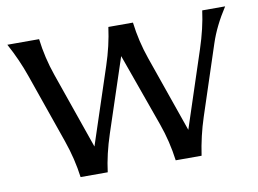

<svg xmlns="http://www.w3.org/2000/svg" viewBox="-63 -629 967 721"><g transform="rotate(-10 420.0 -268.5)"><path d="M189.5 0Q180.2 -70.8 155.3 -142.1L62.5 -407.7Q39.6 -473.6 4.9 -537.1H126Q134.8 -464.8 159.2 -395L260.7 -104L356.9 -395Q380.9 -467.3 390.1 -537.1H483.9Q492.7 -464.8 517.1 -395L618.7 -104.5L714.4 -395Q739.3 -470.7 748 -537.1H835.4Q792 -470.2 771.5 -407.7L684.1 -142.1Q661.6 -73.7 650.9 0H552.2Q542.5 -73.7 518.1 -142.1L418.5 -420.9L326.2 -142.1Q301.3 -66.9 293 0Z"/></g></svg>

Font: Classica
Style: Book
Weight: 400
Designer: Wojciech Kalinowski "wmk69" (wmk69@o2.pl)
Foundry: Wojciech Kalinowski "wmk69" (wmk69@o2.pl)
Version: Version 2.1.1; 2021-05-14